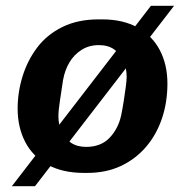

<svg xmlns="http://www.w3.org/2000/svg" viewBox="-20 -588 640 664"><path d="M271 10Q196 10 144.5 -18.5Q93 -47 67 -97.5Q41 -148 41 -212Q41 -269 58 -324Q75 -379 108.5 -423.5Q142 -468 195.5 -494.5Q249 -521 321 -521H333Q406 -521 456.5 -492.5Q507 -464 533 -414Q559 -364 559 -299Q559 -234 540 -178Q521 -122 485 -80Q449 -38 398 -14Q347 10 281 10ZM278 -80Q329 -80 359 -111.5Q389 -143 399 -189Q404 -213 408 -239Q412 -265 415 -287.5Q418 -310 418 -323Q418 -352 407 -377Q396 -402 375 -417Q354 -432 322 -432Q288 -432 262 -415.5Q236 -399 220 -372Q204 -345 198 -311Q192 -271 187 -238Q182 -205 182 -186Q182 -156 193.5 -132Q205 -108 226 -94Q247 -80 278 -80ZM21 56 502 -568H582L101 56Z"/></svg>

Font: Chivo Mono SemiBold
Style: Italic
Weight: 600
Italic angle: -8.05°
Monospace: yes
Version: Version 1.008